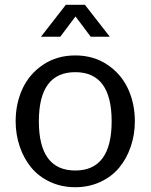

<svg xmlns="http://www.w3.org/2000/svg" viewBox="-20 -764 624 796"><path d="M332 -744.1 435.1 -611.8H356L293 -695.8L230 -611.8H149.9L252.9 -744.1ZM44.9 -261.2Q44.9 -335.4 73.7 -397Q102.5 -458.5 159.7 -496.3Q216.8 -534.2 292 -534.2Q367.2 -534.2 424.3 -496.3Q481.4 -458.5 510.3 -397Q539.1 -335.4 539.1 -261.2Q539.1 -206.1 522.2 -156.5Q505.4 -106.9 474.4 -69.3Q443.4 -31.7 396 -9.8Q348.6 12.2 292 12.2Q235.4 12.2 188 -9.8Q140.6 -31.7 109.6 -69.3Q78.6 -106.9 61.8 -156.5Q44.9 -206.1 44.9 -261.2ZM141.1 -261.2Q141.1 -57.1 292 -57.1Q442.9 -57.1 442.9 -261.2Q442.9 -464.8 292 -464.8Q141.1 -464.8 141.1 -261.2Z"/></svg>

Font: Standard
Style: Regular
Weight: 400
Designer: Bryce Wilner
Version: Version 2.000;PS 2.0;hotconv 16.6.51;makeotf.lib2.5.65220 DE